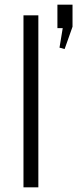

<svg xmlns="http://www.w3.org/2000/svg" viewBox="-20 -806 332 826"><path d="M145 -740V0H81V-740ZM292 -786V-691L258 -595L236 -601L262 -759L285 -685H227V-786Z"/></svg>

Font: Pathway Extreme SemiCondensed ExtraLight
Style: Regular
Weight: 250
Width: 4
Version: Version 1.001;gftools[0.9.26]